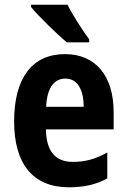

<svg xmlns="http://www.w3.org/2000/svg" viewBox="-20 -786 539 816"><path d="M267 -766H112V-756C141 -720 224 -639 264 -606H359V-619C334 -652 288 -723 267 -766ZM256 -556C118 -556 40 -456 40 -270C40 -92 118 10 273 10C339 10 389 -2 436 -28V-138C386 -110 343 -98 290 -98C214 -98 177 -144 175 -236H463V-309C463 -463 387 -556 256 -556ZM258 -452C309 -452 335 -406 336 -332H176C180 -415 211 -452 258 -452Z"/></svg>

Font: Noto Sans Georgian Condensed Bold
Style: Regular
Weight: 700
Width: 3
Designer: Monotype Design Team, Akaki Razmadze
Foundry: Google LLC
Version: Version 2.005